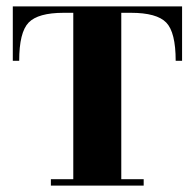

<svg xmlns="http://www.w3.org/2000/svg" viewBox="-20 -580 609 600"><path d="M529 -390Q529 -479 499.5 -509.5Q470 -540 389 -540H359V-20H429V0H139V-20H209V-540H179Q99 -540 69.5 -509.5Q40 -479 40 -390H20V-560H549V-390Z"/></svg>

Font: Rozha One
Style: Regular
Weight: 400
Designer: Tim Donaldson, Indian Type Foundry
Foundry: Indian Type Foundry
Version: Version 1.301;PS 1.0;hotconv 1.0.78;makeotf.lib2.5.61930; tt